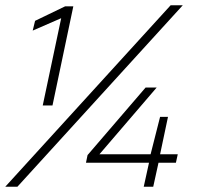

<svg xmlns="http://www.w3.org/2000/svg" viewBox="-33 -708 750 728"><path d="M129 -308 199 -639 91 -592 100 -629 214 -684H245L166 -308ZM-13 0 614 -688H660L33 0ZM512 0 532 -91H293L299 -120L519 -376H561L344 -123H538L574 -265H604L574 -123H641L634 -91H568L548 0Z"/></svg>

Font: Saira SemiExpanded Thin
Style: Italic
Weight: 250
Width: 6
Italic angle: -12°
Designer: Hector Gatti with collaboration of the Omnibus-Type team
Foundry: Omnibus-Type
Version: Version 1.101